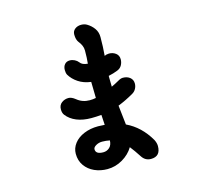

<svg xmlns="http://www.w3.org/2000/svg" viewBox="-127 -986 1253 1196"><g transform="rotate(-15 500.0 -388.0)"><path d="M764 5Q764 72 702 72Q665 72 644 39Q617 -3 593 -33Q568 9 522 36Q476 63 424 63Q379 63 341 46Q303 29 280 -3.5Q257 -36 257 -80Q257 -116 280 -146Q303 -176 344 -193Q385 -210 435 -210Q450 -210 478 -208L474 -273Q439 -270 409 -270Q355 -270 314.5 -286.5Q274 -303 250 -334Q239 -348 239 -371Q239 -399 258.5 -413.5Q278 -428 303 -428Q322 -428 346 -409Q381 -380 428 -380Q449 -380 468 -384Q466 -460 466 -488Q419 -494 385 -516.5Q351 -539 332 -571Q326 -583 326 -602Q326 -624 338 -638Q350 -652 371 -652Q387 -652 402 -644.5Q417 -637 426 -625Q439 -606 475 -603Q479 -637 479 -687Q479 -719 454 -749Q440 -767 440 -800Q440 -822 456.5 -835Q473 -848 497 -848Q517 -848 533 -839Q560 -823 577 -799Q594 -775 594 -743Q594 -680 589 -623Q595 -625 602 -628Q612 -630 618 -630Q643 -630 661.5 -616Q680 -602 680 -577Q680 -557 670.5 -539.5Q661 -522 641 -514Q614 -503 581 -496V-482Q581 -445 582 -426Q604 -436 634 -453Q649 -462 663 -462Q690 -462 708 -447.5Q726 -433 726 -408Q726 -391 717.5 -375Q709 -359 693 -350Q643 -321 592 -301L606 -176Q697 -133 753 -36Q764 -14 764 5ZM484 -106Q459 -111 435 -111Q413 -111 395 -100.5Q377 -90 377 -77Q377 -45 426 -45Q449 -45 466 -60.5Q483 -76 484 -106Z"/></g></svg>

Font: Tsukimi Rounded
Style: Bold
Weight: 700
Designer: Takashi Funayama
Foundry: Takashi Funayama
Version: Version 1.032; ttfautohint (v1.8.3)